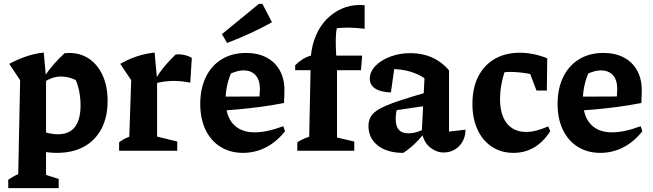

<svg xmlns="http://www.w3.org/2000/svg" viewBox="-20 -786 3407 1001"><path d="M277 11Q239 11 195 3Q151 -5 102 -21L124 -127Q177 -106 215.5 -96Q254 -86 282 -86Q342 -86 371 -124.5Q400 -163 400 -237Q400 -278 391.5 -317Q383 -356 365 -389L422 -338Q362 -387 298 -387Q255 -387 211 -359L210 -385Q234 -421 260 -450.5Q286 -480 316 -508Q322 -509 328 -509.5Q334 -510 340 -510Q401 -510 446 -478.5Q491 -447 516 -391Q541 -335 541 -261Q541 -175 508.5 -114Q476 -53 417 -21Q358 11 277 11ZM23 195V151Q34 144 46 136.5Q58 129 75 122L85 -368L28 -453Q73 -477 117 -492Q161 -507 208 -512L220 -382V126L286 147V195Z M972 -355Q878 -375 788 -351V-370Q812 -409 838.5 -441Q865 -473 896 -502Q919 -504 940.5 -499.5Q962 -495 980 -484ZM601 0V-44Q613 -53 625 -60Q637 -67 654 -73L664 -368L607 -453Q692 -502 786 -512L799 -371V-74L904 -48V0Z M1247 11Q1180 11 1129.5 -20.5Q1079 -52 1051.5 -109.5Q1024 -167 1024 -244Q1024 -324 1053 -384Q1082 -444 1136 -477Q1190 -510 1263 -510Q1324 -510 1369 -486.5Q1414 -463 1438.5 -419Q1463 -375 1463 -315L1461 -249Q1393 -236 1335.5 -228.5Q1278 -221 1223.5 -216Q1169 -211 1110 -208L1111 -282L1333 -283L1335 -322Q1335 -369 1312.5 -394Q1290 -419 1249 -419Q1233 -419 1216.5 -414.5Q1200 -410 1184 -403Q1170 -370 1163 -335Q1156 -300 1156 -267Q1156 -183 1195.5 -139.5Q1235 -96 1308 -96Q1371 -96 1457 -128L1466 -102Q1422 -46 1366 -17.5Q1310 11 1247 11ZM1164 -562 1137 -608 1330 -766H1348L1398 -670Q1341 -638 1282.5 -611.5Q1224 -585 1164 -562Z M1519 -420V-446Q1537 -464 1557.5 -477Q1578 -490 1601 -496Q1607 -555 1628.5 -604Q1650 -653 1684.5 -687.5Q1719 -722 1762.5 -741Q1806 -760 1855 -760Q1861 -760 1867.5 -759.5Q1874 -759 1881 -759V-636Q1857 -639 1835 -640.5Q1813 -642 1791 -642Q1777 -642 1763 -641Q1749 -640 1736 -639Q1731 -616 1730.5 -579Q1730 -542 1733 -496H1868L1862 -420ZM1737 -462V-69L1827 -48V0H1530V-44Q1542 -52 1557.5 -59.5Q1573 -67 1592 -73L1600 -462Z M2293 9Q2256 9 2223.5 -16.5Q2191 -42 2179 -94L2193 -378Q2122 -426 2019 -426Q2003 -426 1987.5 -424.5Q1972 -423 1957 -420L2040 -459L2018 -304Q1964 -306 1936 -324.5Q1908 -343 1908 -375Q1908 -412 1937.5 -442.5Q1967 -473 2015.5 -491Q2064 -509 2121 -509Q2182 -509 2233 -486Q2284 -463 2321 -419V-100L2407 -110Q2407 -75 2391.5 -48Q2376 -21 2350.5 -6Q2325 9 2293 9ZM2083 11Q1998 11 1949.5 -27.5Q1901 -66 1901 -129Q1901 -157 1913.5 -178.5Q1926 -200 1959 -218.5Q1992 -237 2053.5 -258Q2115 -279 2213 -307V-236L2009 -206L2052 -225Q2047 -210 2045 -195Q2043 -180 2043 -166Q2043 -128 2059 -109.5Q2075 -91 2108 -91Q2131 -91 2154.5 -98Q2178 -105 2204 -121V-109Q2179 -73 2149.5 -43.5Q2120 -14 2083 11Z M2657 11Q2593 11 2544.5 -21Q2496 -53 2469.5 -110.5Q2443 -168 2443 -244Q2443 -328 2473.5 -387.5Q2504 -447 2559.5 -479Q2615 -511 2690 -511Q2726 -511 2762.5 -503.5Q2799 -496 2833 -482L2816 -380Q2731 -411 2635 -411Q2616 -411 2597.5 -407Q2579 -403 2562 -394L2623 -445Q2605 -400 2596 -355.5Q2587 -311 2587 -269Q2587 -214 2603 -176Q2619 -138 2649.5 -118Q2680 -98 2723 -98Q2748 -98 2777 -105.5Q2806 -113 2838 -127L2849 -102Q2776 11 2657 11ZM2777 -314 2713 -482H2833L2831 -314Z M3110 11Q3043 11 2992.5 -20.5Q2942 -52 2914.5 -109.5Q2887 -167 2887 -244Q2887 -324 2916 -384Q2945 -444 2999 -477Q3053 -510 3126 -510Q3187 -510 3232 -486.5Q3277 -463 3301.5 -419Q3326 -375 3326 -315L3324 -249Q3256 -236 3198.5 -228.5Q3141 -221 3086.5 -216Q3032 -211 2973 -208L2974 -282L3196 -283L3198 -322Q3198 -369 3175.5 -394Q3153 -419 3112 -419Q3096 -419 3079.5 -414.5Q3063 -410 3047 -403Q3033 -370 3026 -335Q3019 -300 3019 -267Q3019 -183 3058.5 -139.5Q3098 -96 3171 -96Q3234 -96 3320 -128L3329 -102Q3285 -46 3229 -17.5Q3173 11 3110 11Z"/></svg>

Font: Piazzolla Thin ExtraBold
Style: Regular
Weight: 800
Version: Version 2.005